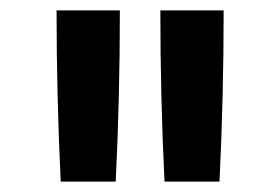

<svg xmlns="http://www.w3.org/2000/svg" viewBox="-20 -792 540 370"><path d="M297 -442Q293 -524 291 -606.5Q289 -689 289 -772H411Q411 -689 409 -606.5Q407 -524 403 -442ZM97 -442Q93 -524 91 -606.5Q89 -689 89 -772H211Q211 -689 209 -606.5Q207 -524 203 -442Z"/></svg>

Font: Iosevka Curly
Style: Bold
Weight: 700
Monospace: yes
Designer: Belleve Invis
Foundry: Belleve Invis
Version: Version 22.1.2; ttfautohint (v1.8.4)